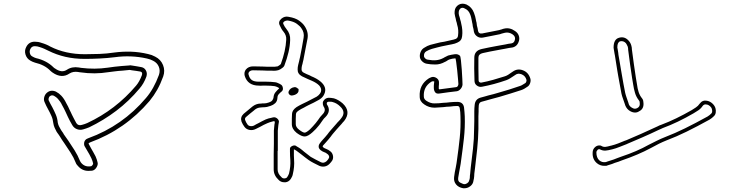

<svg xmlns="http://www.w3.org/2000/svg" viewBox="-20 -913 4040 1027"><path d="M453 1Q420 1 398 -24Q395 -27 391 -32Q387 -37 385 -43Q374 -71 357.5 -96.5Q341 -122 324 -147Q311 -165 301 -182Q299 -185 297 -188Q295 -191 293 -194Q290 -198 287.5 -201.5Q285 -205 283 -208Q278 -217 272.5 -229Q267 -241 265 -255Q263 -275 255 -293Q247 -311 238 -327Q232 -338 227 -348Q222 -358 218 -368Q213 -379 216.5 -393Q220 -407 230 -416Q251 -435 279 -423Q296 -414 308 -401Q323 -385 334 -362Q339 -353 344 -343.5Q349 -334 353 -324Q356 -318 359 -312Q362 -306 365 -299Q370 -289 376 -277.5Q382 -266 388 -255Q398 -239 418 -245Q426 -247 433 -249.5Q440 -252 447 -255Q599 -326 708 -455Q726 -476 739 -511Q742 -519 739 -525Q737 -528 732 -530Q719 -532 707.5 -534Q696 -536 685 -537L674 -539Q664 -538 654 -537Q644 -536 634 -535Q614 -534 595.5 -531.5Q577 -529 560 -527Q487 -515 411 -526Q405 -526 403 -527L398 -528Q371 -532 352 -520Q310 -491 261 -525Q257 -528 254.5 -530Q252 -532 250 -534Q219 -566 167 -578Q160 -580 153.5 -583Q147 -586 142 -589Q123 -600 116.5 -621Q110 -642 120 -661Q134 -690 166 -690Q185 -690 201 -684Q215 -680 227 -675Q239 -670 249 -664Q330 -623 433 -623H434Q472 -623 511.5 -624.5Q551 -626 591 -632Q636 -638 681 -636.5Q726 -635 772 -624Q792 -620 810 -610Q840 -595 852 -565Q864 -535 853 -504Q839 -465 821 -433Q803 -401 780 -373Q650 -220 461 -151Q460 -150 459.5 -150Q459 -150 458 -149L456 -148Q454 -148 454 -144Q457 -138 460.5 -132Q464 -126 467 -120Q473 -110 479 -99Q485 -88 491 -77Q499 -59 502 -44Q505 -33 497 -19Q488 -3 473 0Q468 0 463 0.5Q458 1 453 1ZM258 -403Q253 -403 246 -398Q242 -394 240.5 -388Q239 -382 240 -377Q244 -368 249 -359Q254 -350 260 -339Q270 -320 278.5 -300Q287 -280 289 -257Q291 -247 295 -238.5Q299 -230 304 -222Q306 -218 308.5 -214.5Q311 -211 313 -208Q318 -202 321 -195Q327 -187 333 -178Q339 -169 345 -161Q362 -136 379 -109Q396 -82 408 -52Q412 -44 416 -40Q436 -18 468 -24Q471 -25 475 -30.5Q479 -36 478 -39Q477 -45 474.5 -52Q472 -59 469 -66Q464 -77 458 -87.5Q452 -98 446 -108Q442 -114 439 -120Q436 -126 432 -132Q428 -141 431 -154Q436 -167 446 -171Q449 -172 453 -174Q635 -240 761 -389Q803 -438 830 -512Q838 -535 829.5 -556Q821 -577 799 -588Q792 -592 783.5 -595Q775 -598 766 -600Q681 -619 594 -607Q553 -602 512.5 -600Q472 -598 434 -598H433Q378 -598 330 -609Q282 -620 238 -642Q228 -647 217 -652Q206 -657 193 -661Q180 -666 166 -666Q149 -666 142 -650Q137 -640 140 -628Q143 -616 153 -611Q158 -608 163.5 -605.5Q169 -603 173 -602Q230 -589 267 -552Q271 -548 274 -547Q310 -521 338 -540Q365 -558 402 -552L414 -550Q487 -541 556 -551Q574 -554 592.5 -556Q611 -558 632 -560Q642 -561 652.5 -561.5Q663 -562 673 -563L675 -564L689 -562Q699 -561 711 -558.5Q723 -556 736 -554Q752 -551 760 -537Q769 -522 763 -503Q749 -465 726 -439Q670 -372 602 -320.5Q534 -269 457 -232Q449 -229 441 -226Q433 -223 425 -221Q408 -216 392 -222Q376 -228 367 -243Q360 -254 354 -266Q348 -278 343 -288Q340 -295 337 -301Q334 -307 331 -314Q327 -323 322 -332.5Q317 -342 312 -351Q307 -362 301 -370Q295 -378 289 -385Q282 -393 268 -401Q265 -402 262.5 -402.5Q260 -403 258 -403Z M1501 62Q1482 62 1470 49Q1444 25 1444 -7V-87L1445 -145V-215Q1446 -223 1446.5 -231.5Q1447 -240 1448 -247Q1449 -251 1449.5 -254.5Q1450 -258 1450 -262Q1447 -265 1445 -265L1437 -263Q1430 -261 1423 -259Q1416 -257 1410 -254Q1400 -250 1390.5 -245Q1381 -240 1372 -235Q1366 -232 1360 -229Q1354 -226 1348 -223Q1332 -215 1315 -218Q1298 -221 1288 -234Q1278 -247 1272 -262Q1264 -286 1283 -304Q1293 -312 1303.5 -321Q1314 -330 1324 -338L1330 -343Q1349 -358 1372 -359Q1374 -359 1377 -359Q1380 -359 1383 -360Q1388 -360 1393.5 -360Q1399 -360 1404 -361Q1430 -367 1436 -375.5Q1442 -384 1443 -391Q1444 -408 1453.5 -419.5Q1463 -431 1473 -440Q1473 -440 1472.5 -441.5Q1472 -443 1471 -443L1468 -445Q1464 -447 1459.5 -449Q1455 -451 1450 -452Q1429 -455 1405 -455H1384Q1380 -455 1375 -454.5Q1370 -454 1365 -455Q1305 -455 1289 -507Q1284 -526 1295 -541Q1309 -558 1334 -558Q1347 -558 1359.5 -557.5Q1372 -557 1385 -557Q1398 -556 1410 -556Q1422 -556 1434 -556Q1448 -555 1465 -558Q1467 -559 1470 -561Q1473 -563 1476 -565Q1478 -567 1479.5 -568Q1481 -569 1482 -570Q1508 -641 1511 -700Q1513 -724 1496 -744Q1490 -751 1485.5 -759Q1481 -767 1477 -776Q1466 -796 1485 -813Q1503 -828 1524 -823Q1560 -817 1580 -802.5Q1600 -788 1609 -774Q1631 -742 1625 -707Q1620 -682 1615 -656Q1610 -630 1605 -604Q1604 -599 1603 -593Q1602 -587 1600 -581Q1599 -577 1598 -571.5Q1597 -566 1595 -561Q1594 -557 1593.5 -552Q1593 -547 1593 -542Q1593 -530 1605 -524Q1613 -520 1620.5 -516.5Q1628 -513 1636 -510Q1641 -507 1646.5 -504.5Q1652 -502 1657 -500Q1672 -493 1683 -485.5Q1694 -478 1702 -470Q1733 -438 1710 -401Q1701 -387 1684 -378Q1671 -371 1658 -364Q1645 -357 1631 -351Q1624 -347 1617.5 -344Q1611 -341 1605 -337Q1590 -330 1578 -322Q1573 -319 1568.5 -314.5Q1564 -310 1563 -303Q1562 -290 1562 -277Q1562 -264 1562 -249Q1562 -233 1580 -219Q1601 -203 1610 -203.5Q1619 -204 1638 -221Q1654 -237 1669 -255Q1672 -259 1675.5 -263.5Q1679 -268 1682 -272Q1687 -280 1692.5 -287Q1698 -294 1705 -301Q1726 -322 1711 -343Q1709 -346 1708.5 -349.5Q1708 -353 1707 -355V-358Q1705 -368 1713 -377Q1721 -388 1736 -390Q1742 -390 1750 -389.5Q1758 -389 1766 -387Q1790 -380 1813 -360Q1860 -316 1821 -266Q1817 -262 1813.5 -258Q1810 -254 1807 -250Q1800 -243 1797 -239Q1788 -229 1779.5 -219.5Q1771 -210 1762 -199Q1759 -195 1755.5 -191Q1752 -187 1749 -182Q1742 -174 1735.5 -165.5Q1729 -157 1721 -149Q1704 -132 1706 -129Q1706 -128 1709.5 -124.5Q1713 -121 1726 -116Q1732 -114 1736.5 -111Q1741 -108 1745 -105Q1757 -97 1760.5 -82.5Q1764 -68 1758 -56Q1753 -47 1742 -36Q1731 -25 1716.5 -22.5Q1702 -20 1688 -26Q1672 -34 1658 -41Q1644 -48 1631 -57Q1621 -64 1611.5 -71.5Q1602 -79 1593 -86Q1588 -90 1582.5 -94Q1577 -98 1572 -102Q1568 -105 1564.5 -107.5Q1561 -110 1557 -112L1553 -114H1552V-102Q1552 -92 1552 -80.5Q1552 -69 1553 -58Q1556 -22 1546 20Q1545 26 1542 32Q1539 38 1536 43Q1526 59 1508 62ZM1465 -106V-7Q1465 16 1485 34Q1492 43 1505 41Q1507 41 1511 39Q1515 37 1517 33Q1523 24 1526 15Q1535 -22 1533 -56Q1532 -68 1531.5 -79.5Q1531 -91 1531 -102V-117Q1531 -126 1541 -131Q1546 -134 1552 -135Q1558 -136 1563 -133L1567 -130Q1572 -127 1576.5 -124.5Q1581 -122 1585 -119Q1590 -115 1595.5 -111Q1601 -107 1606 -102Q1615 -95 1624 -88Q1633 -81 1642 -74Q1654 -67 1667.5 -60Q1681 -53 1697 -45Q1712 -38 1727 -51Q1735 -59 1739 -67Q1742 -72 1740 -78Q1738 -84 1733 -88Q1729 -90 1726 -93Q1723 -96 1719 -97Q1689 -108 1685 -124Q1683 -135 1689.5 -144.5Q1696 -154 1705 -164Q1713 -172 1719 -179.5Q1725 -187 1732 -195Q1736 -200 1739 -204.5Q1742 -209 1746 -213Q1755 -223 1763.5 -233Q1772 -243 1781 -253Q1783 -256 1786 -259Q1789 -262 1791 -264Q1795 -268 1798 -271.5Q1801 -275 1804 -279Q1833 -313 1799 -344Q1782 -361 1760 -367Q1754 -369 1748 -369Q1742 -369 1737 -369Q1728 -367 1728 -361V-357Q1728 -356 1728.5 -355.5Q1729 -355 1729 -354Q1753 -319 1720 -286Q1714 -281 1709 -274Q1704 -267 1699 -260Q1692 -249 1685 -241Q1678 -232 1669.5 -223Q1661 -214 1652 -206Q1628 -184 1611 -183Q1594 -182 1567 -202Q1541 -223 1541 -249Q1541 -264 1541 -277.5Q1541 -291 1542 -304Q1543 -324 1566 -340Q1573 -345 1580.5 -348.5Q1588 -352 1595 -356Q1602 -359 1608.5 -362.5Q1615 -366 1622 -369Q1635 -376 1648 -382.5Q1661 -389 1674 -396Q1685 -403 1692 -413Q1706 -434 1687 -456Q1673 -470 1648 -481L1627 -490Q1619 -494 1611 -497.5Q1603 -501 1595 -505Q1571 -518 1572 -542Q1572 -554 1575 -566Q1576 -571 1577.5 -576Q1579 -581 1580 -586Q1581 -592 1582.5 -597.5Q1584 -603 1585 -608Q1590 -634 1595 -659.5Q1600 -685 1604 -711Q1609 -739 1592 -762Q1585 -773 1568 -785.5Q1551 -798 1521 -803Q1508 -804 1499 -797Q1492 -791 1496 -784Q1502 -770 1512 -758Q1534 -732 1532 -699Q1531 -667 1523 -633Q1515 -599 1501 -562Q1500 -561 1498.5 -558Q1497 -555 1494 -553Q1493 -552 1492 -551Q1491 -550 1489 -549Q1485 -546 1480.5 -543Q1476 -540 1470 -538Q1452 -533 1434 -535Q1422 -535 1409.5 -535Q1397 -535 1385 -536Q1372 -536 1359.5 -536.5Q1347 -537 1334 -537H1333Q1320 -537 1312 -528Q1307 -520 1310 -513Q1315 -493 1327.5 -484.5Q1340 -476 1365 -476H1406Q1429 -476 1453 -473Q1460 -472 1466 -469Q1472 -466 1477 -464L1480 -462Q1491 -457 1493 -443Q1495 -432 1488 -425Q1478 -417 1471 -409Q1464 -401 1464 -390Q1463 -371 1452 -361Q1441 -351 1428 -347Q1415 -343 1408 -341Q1402 -340 1396 -339.5Q1390 -339 1384 -339Q1380 -338 1373 -338Q1357 -337 1344 -327L1337 -321Q1327 -313 1317 -305Q1307 -297 1297 -288Q1287 -280 1292 -269Q1294 -264 1297 -258Q1300 -252 1304 -247Q1309 -240 1319 -238.5Q1329 -237 1338 -241Q1344 -245 1350 -248Q1356 -251 1362 -254Q1372 -259 1381.5 -264.5Q1391 -270 1401 -274Q1415 -280 1432 -283L1440 -285Q1447 -287 1453.5 -284.5Q1460 -282 1464 -278Q1472 -270 1472 -262L1469 -244L1466 -214V-106ZM1540 -402Q1533 -402 1527 -408Q1521 -416 1524 -424Q1532 -444 1556 -447Q1561 -447 1564 -445.5Q1567 -444 1570 -442Q1570 -442 1572 -440L1577 -437V-431Q1578 -420 1568 -412Q1558 -404 1541 -402Z M2464 94H2458Q2433 90 2419.5 73.5Q2406 57 2409 34Q2412 8 2418 -18Q2420 -29 2422 -40.5Q2424 -52 2425 -62Q2433 -117 2439 -174.5Q2445 -232 2443 -291Q2443 -301 2442 -312.5Q2441 -324 2439 -335Q2437 -346 2426 -346Q2408 -346 2388 -343Q2384 -343 2379 -342.5Q2374 -342 2369 -342L2352 -340Q2341 -339 2329 -338.5Q2317 -338 2305 -337Q2274 -337 2250 -354Q2225 -370 2225 -396Q2221 -460 2274 -494Q2277 -496 2280 -497Q2283 -498 2285 -499L2287 -500Q2301 -505 2316 -495Q2328 -486 2328 -473Q2328 -468 2328 -462.5Q2328 -457 2327 -451V-438Q2327 -438 2328 -437Q2329 -436 2330 -435Q2353 -438 2375.5 -441Q2398 -444 2421 -447Q2430 -449 2432 -463Q2432 -468 2430 -489.5Q2428 -511 2425.5 -537Q2423 -563 2420 -582Q2417 -601 2416 -601Q2399 -600 2384 -595Q2378 -593 2368 -586Q2367 -585 2364.5 -584Q2362 -583 2360 -582Q2335 -568 2309 -568Q2283 -568 2263 -572Q2250 -574 2239 -584Q2228 -594 2226 -607Q2224 -622 2230.5 -636.5Q2237 -651 2250 -658Q2265 -668 2281.5 -673Q2298 -678 2313 -681Q2334 -687 2357 -690Q2366 -692 2374.5 -694Q2383 -696 2392 -698Q2408 -701 2418 -705Q2429 -710 2430 -723Q2432 -737 2431 -751.5Q2430 -766 2425 -782Q2424 -787 2423 -791.5Q2422 -796 2420 -801Q2419 -807 2417.5 -813.5Q2416 -820 2414 -827Q2412 -835 2411.5 -841.5Q2411 -848 2412 -854Q2414 -876 2434 -888Q2452 -898 2475 -889Q2504 -875 2515 -845Q2519 -835 2521.5 -825.5Q2524 -816 2526 -805L2527 -799Q2529 -794 2529.5 -788Q2530 -782 2531 -776Q2533 -769 2534.5 -762.5Q2536 -756 2537 -748Q2540 -731 2559 -734Q2579 -738 2599.5 -742Q2620 -746 2640 -750L2650 -752Q2653 -753 2656.5 -754Q2660 -755 2664 -756Q2667 -758 2670.5 -758.5Q2674 -759 2677 -760Q2707 -767 2735 -747Q2749 -738 2754.5 -723.5Q2760 -709 2756 -695Q2748 -665 2721 -659Q2712 -658 2703 -656.5Q2694 -655 2685 -653Q2680 -652 2674.5 -651Q2669 -650 2663 -649L2642 -645Q2622 -641 2602 -637.5Q2582 -634 2562 -629Q2539 -624 2539 -604Q2539 -576 2539 -547Q2539 -518 2540 -483Q2540 -477 2544 -474Q2547 -471 2554 -471Q2586 -477 2618 -486Q2650 -495 2681 -505Q2690 -508 2698 -513Q2706 -518 2714 -524L2723 -530Q2748 -548 2777 -537Q2807 -526 2817 -492Q2820 -481 2815.5 -468Q2811 -455 2801 -449Q2794 -444 2785.5 -439Q2777 -434 2768 -431Q2740 -422 2711.5 -413Q2683 -404 2652 -395Q2639 -391 2626 -388Q2613 -385 2600 -381Q2590 -378 2579 -375Q2568 -372 2557 -369Q2543 -366 2541 -350Q2540 -341 2540 -332.5Q2540 -324 2540 -316Q2539 -303 2539 -290.5Q2539 -278 2539 -265V-223Q2538 -170 2532.5 -116.5Q2527 -63 2521 -15Q2520 -7 2519 1Q2518 9 2517 17Q2517 23 2516.5 29Q2516 35 2515 42Q2514 46 2513 51Q2512 56 2511 61Q2507 75 2493.5 84.5Q2480 94 2464 94ZM2426 -368Q2457 -368 2462 -339Q2464 -326 2464.5 -314Q2465 -302 2466 -291Q2468 -231 2461.5 -173Q2455 -115 2447 -59Q2446 -48 2444 -36.5Q2442 -25 2440 -14Q2438 -2 2435.5 10.5Q2433 23 2431 37Q2428 57 2441 63.5Q2454 70 2461 72Q2470 73 2478.5 67.5Q2487 62 2489 54Q2491 50 2491.5 46.5Q2492 43 2493 39Q2493 33 2493.5 27Q2494 21 2495 15Q2496 7 2496.5 -1.5Q2497 -10 2498 -17Q2504 -65 2510 -118Q2516 -171 2516 -224L2517 -265V-316Q2517 -326 2517.5 -334.5Q2518 -343 2519 -352Q2522 -383 2551 -391Q2562 -394 2573 -397Q2584 -400 2594 -403Q2607 -406 2620 -409.5Q2633 -413 2646 -417Q2677 -426 2705 -434.5Q2733 -443 2761 -453Q2768 -455 2775 -459.5Q2782 -464 2789 -468Q2793 -470 2795 -476Q2797 -482 2796 -486Q2790 -508 2769 -516Q2750 -523 2736 -512L2727 -506Q2718 -500 2708.5 -494Q2699 -488 2688 -484Q2622 -461 2558 -449Q2543 -446 2530 -456Q2518 -465 2518 -482Q2517 -517 2516.5 -546.5Q2516 -576 2517 -604Q2517 -642 2557 -651Q2577 -656 2597.5 -659.5Q2618 -663 2637 -667L2659 -671Q2665 -672 2670.5 -673Q2676 -674 2682 -675Q2690 -677 2698.5 -678.5Q2707 -680 2716 -681Q2731 -684 2734 -700Q2739 -717 2722 -729Q2703 -742 2682 -738Q2679 -737 2676 -736.5Q2673 -736 2670 -735Q2666 -734 2662.5 -733Q2659 -732 2654 -730L2644 -728Q2625 -724 2604 -720Q2583 -716 2563 -712Q2546 -709 2532.5 -718Q2519 -727 2515 -743Q2514 -751 2512.5 -758Q2511 -765 2509 -772Q2508 -778 2507.5 -783.5Q2507 -789 2505 -795L2504 -801Q2502 -811 2500 -820Q2498 -829 2494 -838Q2486 -859 2465 -868Q2455 -874 2445 -869Q2436 -863 2434 -851Q2433 -847 2433.5 -842Q2434 -837 2435 -832Q2437 -825 2439 -819Q2441 -813 2442 -807Q2444 -802 2445 -797Q2446 -792 2447 -787Q2456 -751 2452 -720Q2450 -695 2426 -685Q2414 -679 2397 -676Q2388 -674 2379 -672.5Q2370 -671 2362 -669Q2351 -667 2340 -664.5Q2329 -662 2318 -659Q2305 -656 2290 -651.5Q2275 -647 2261 -639Q2246 -631 2248 -611Q2249 -606 2254.5 -600.5Q2260 -595 2267 -594Q2293 -589 2313 -591Q2333 -593 2350 -602Q2352 -603 2354 -604Q2356 -605 2357 -606Q2362 -608 2367 -611Q2372 -614 2377 -616Q2385 -618 2394 -620Q2403 -622 2413 -623Q2429 -625 2440 -615Q2443 -612 2445.5 -590.5Q2448 -569 2450 -540.5Q2452 -512 2453 -489Q2454 -466 2454 -461Q2453 -448 2444 -437.5Q2435 -427 2424 -425Q2402 -422 2378.5 -419.5Q2355 -417 2332 -413Q2315 -410 2308 -419Q2301 -428 2300.5 -441.5Q2300 -455 2301.5 -465.5Q2303 -476 2303 -477Q2297 -479 2294 -478H2292Q2291 -477 2289 -476.5Q2287 -476 2286 -475Q2244 -448 2247 -397Q2247 -382 2262 -373Q2284 -359 2305 -360Q2328 -360 2350 -363L2368 -364Q2373 -365 2377.5 -365Q2382 -365 2386 -366Q2396 -367 2406 -367.5Q2416 -368 2426 -368Z M3377 -311Q3364 -311 3350 -319Q3333 -329 3325 -348L3321 -360Q3317 -373 3312 -386Q3307 -399 3304 -413Q3300 -436 3295.5 -459.5Q3291 -483 3287 -506L3282 -535Q3279 -555 3275.5 -576Q3272 -597 3269 -617L3267 -627Q3266 -633 3265 -639.5Q3264 -646 3263 -651L3262 -658Q3262 -703 3291 -711Q3321 -720 3343 -695Q3353 -684 3357 -669Q3360 -659 3360 -648L3361 -641Q3365 -606 3370.5 -570Q3376 -534 3381 -499L3387 -463Q3390 -439 3396 -420.5Q3402 -402 3415 -386Q3419 -381 3420.5 -374Q3422 -367 3422 -361Q3424 -330 3399 -318Q3389 -311 3377 -311ZM3282 -659 3283 -654Q3284 -649 3285 -643Q3286 -637 3287 -630L3288 -620Q3292 -600 3295 -579.5Q3298 -559 3302 -538L3307 -509Q3311 -487 3315 -463.5Q3319 -440 3324 -417Q3327 -404 3331.5 -391.5Q3336 -379 3340 -367L3344 -354Q3349 -343 3360 -337Q3375 -327 3389 -335Q3404 -343 3402 -360Q3402 -371 3399 -374Q3383 -394 3376.5 -416.5Q3370 -439 3367 -460L3361 -496Q3356 -531 3350.5 -567Q3345 -603 3341 -639Q3341 -644 3340 -646Q3340 -651 3339.5 -655Q3339 -659 3338 -663Q3333 -675 3328 -682Q3315 -696 3297 -692Q3282 -687 3282 -659ZM3212 -26Q3190 -26 3173 -40Q3148 -61 3150 -97Q3150 -115 3164 -127Q3175 -136 3188 -135Q3193 -135 3196 -133Q3207 -126 3219 -127.5Q3231 -129 3244 -133L3249 -134Q3269 -139 3287 -146Q3305 -153 3324 -161L3328 -162Q3366 -178 3408 -196.5Q3450 -215 3497 -237Q3508 -243 3518 -246Q3558 -261 3598 -280.5Q3638 -300 3680 -324Q3691 -331 3702.5 -338.5Q3714 -346 3723 -359Q3738 -379 3762 -374Q3778 -371 3790.5 -359.5Q3803 -348 3807 -334Q3810 -324 3808.5 -311.5Q3807 -299 3798 -291Q3794 -287 3788 -282Q3782 -277 3775 -273Q3708 -236 3653 -209Q3598 -182 3545 -162Q3525 -154 3504.5 -144Q3484 -134 3461 -121Q3394 -85 3306 -55Q3297 -51 3288 -48Q3279 -45 3269 -42Q3262 -39 3254 -36Q3246 -33 3238 -31Q3235 -30 3231.5 -29Q3228 -28 3226 -27L3223 -26ZM3185 -115Q3180 -115 3177 -112Q3170 -105 3170 -97Q3170 -84 3174 -73Q3178 -62 3186 -55Q3200 -43 3220 -46H3221Q3223 -47 3226 -48Q3229 -49 3232 -50Q3240 -52 3247.5 -55Q3255 -58 3263 -60Q3272 -64 3281 -67Q3290 -70 3300 -74Q3345 -89 3382 -105Q3419 -121 3451 -139Q3471 -149 3493 -160Q3515 -171 3538 -180Q3590 -200 3644 -226.5Q3698 -253 3765 -290Q3770 -293 3775.5 -297.5Q3781 -302 3785 -306Q3792 -313 3788 -329Q3786 -338 3777.5 -345.5Q3769 -353 3759 -354Q3747 -357 3739 -347Q3729 -332 3715.5 -323Q3702 -314 3690 -307Q3604 -257 3525 -228Q3521 -226 3515.5 -223.5Q3510 -221 3505 -219Q3459 -197 3416.5 -178.5Q3374 -160 3336 -144L3332 -142Q3313 -135 3293.5 -127Q3274 -119 3254 -114L3249 -113Q3235 -109 3219.5 -107.5Q3204 -106 3187 -115Z"/></svg>

Font: Shizuru
Style: Regular
Weight: 400
Version: Version 1.000